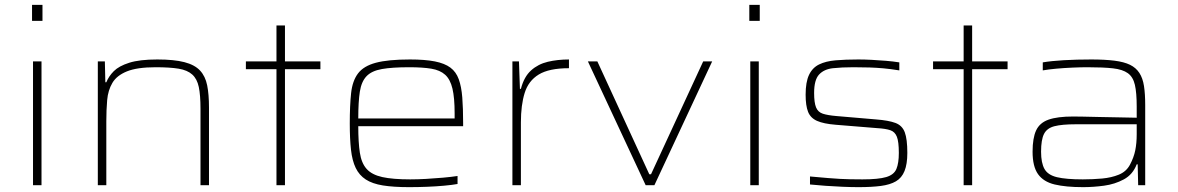

<svg xmlns="http://www.w3.org/2000/svg" viewBox="-20 -763 4855 791"><path d="M112 -677V-743H155V-677ZM116 0V-510H151V0Z M383 0V-510H412L414 -424H418Q428 -449 449 -470Q470 -491 512.5 -504.5Q555 -518 628 -518Q697 -518 739.5 -507Q782 -496 804 -472.5Q826 -449 833.5 -411.5Q841 -374 841 -320V0H806V-315Q806 -371 799 -404.5Q792 -438 772 -456Q752 -474 716 -480Q680 -486 621 -486Q545 -486 503 -469Q461 -452 443 -421.5Q425 -391 421.5 -350.5Q418 -310 418 -264V0Z M1119 0V-478H993V-510H1119V-658H1154V-510H1300V-478H1154V0Z M1665 8Q1601 8 1557.5 1Q1514 -6 1487 -23.5Q1460 -41 1445.5 -71Q1431 -101 1426 -146Q1421 -191 1421 -254Q1421 -329 1426.5 -379.5Q1432 -430 1455 -460.5Q1478 -491 1528.5 -504.5Q1579 -518 1669 -518Q1731 -518 1771.5 -510Q1812 -502 1835.5 -484.5Q1859 -467 1870 -436.5Q1881 -406 1884.5 -361.5Q1888 -317 1888 -256V-243H1456Q1456 -177 1462.5 -134Q1469 -91 1490.5 -67Q1512 -43 1555 -33.5Q1598 -24 1670 -24Q1701 -24 1736 -26Q1771 -28 1805 -31Q1839 -34 1865 -38V-5Q1843 -1 1810 2Q1777 5 1739.5 6.5Q1702 8 1665 8ZM1853 -255V-296Q1853 -360 1844 -398Q1835 -436 1814 -455Q1793 -474 1757 -480Q1721 -486 1666 -486Q1595 -486 1553 -478.5Q1511 -471 1490 -449Q1469 -427 1462.5 -385.5Q1456 -344 1456 -275H1873Z M2091 0V-510H2118L2122 -397H2126Q2139 -447 2168 -473Q2197 -499 2237 -508.5Q2277 -518 2324 -518V-482Q2242 -482 2199.5 -456Q2157 -430 2141.5 -380Q2126 -330 2126 -259V0Z M2640 0 2402 -510H2441L2655 -45H2662L2877 -510H2914L2676 0Z M3067 -677V-743H3110V-677ZM3071 0V-510H3106V0Z M3517 8Q3488 8 3452 6.5Q3416 5 3381 2.5Q3346 0 3317 -3V-36Q3362 -32 3391 -29.5Q3420 -27 3441 -26Q3462 -25 3482.5 -24.5Q3503 -24 3533 -24Q3599 -24 3631 -33.5Q3663 -43 3673 -67Q3683 -91 3683 -133Q3683 -179 3675 -199.5Q3667 -220 3648 -226.5Q3629 -233 3595 -235L3423 -249Q3373 -253 3346 -265Q3319 -277 3309 -302.5Q3299 -328 3299 -373Q3299 -425 3313 -454.5Q3327 -484 3354.5 -497.5Q3382 -511 3422.5 -514.5Q3463 -518 3516 -518Q3541 -518 3570.5 -516.5Q3600 -515 3630 -512.5Q3660 -510 3685 -506V-473Q3648 -479 3619.5 -481.5Q3591 -484 3562.5 -485Q3534 -486 3496 -486Q3448 -486 3411.5 -482Q3375 -478 3354.5 -456Q3334 -434 3334 -380Q3334 -340 3342 -320.5Q3350 -301 3370 -294.5Q3390 -288 3425 -285L3589 -271Q3641 -267 3669 -256.5Q3697 -246 3707.5 -218Q3718 -190 3718 -133Q3718 -87 3706.5 -58.5Q3695 -30 3671 -16Q3647 -2 3609 3Q3571 8 3517 8Z M3950 0V-478H3824V-510H3950V-658H3985V-510H4131V-478H3985V0Z M4442 8Q4371 8 4325 -3Q4279 -14 4256.5 -45.5Q4234 -77 4234 -138Q4234 -194 4248.5 -225.5Q4263 -257 4299.5 -270Q4336 -283 4401 -283Q4413 -283 4442 -282.5Q4471 -282 4509.5 -281Q4548 -280 4588 -279.5Q4628 -279 4663 -278V-324Q4663 -381 4655.5 -413.5Q4648 -446 4626.5 -461.5Q4605 -477 4565 -481.5Q4525 -486 4460 -486Q4434 -486 4399 -484.5Q4364 -483 4331 -480Q4298 -477 4276 -473V-506Q4311 -512 4363 -515Q4415 -518 4476 -518Q4532 -518 4571.5 -513Q4611 -508 4635.5 -496Q4660 -484 4674 -462.5Q4688 -441 4693 -408.5Q4698 -376 4698 -330V0H4669L4667 -86H4663Q4647 -44 4610 -24Q4573 -4 4528.5 2Q4484 8 4442 8ZM4441 -24Q4482 -24 4520.5 -27.5Q4559 -31 4589.5 -43.5Q4620 -56 4635 -84Q4651 -114 4657 -143.5Q4663 -173 4663 -210V-251H4412Q4355 -251 4324 -243Q4293 -235 4281 -211Q4269 -187 4269 -138Q4269 -92 4283 -67Q4297 -42 4334.5 -33Q4372 -24 4441 -24Z"/></svg>

Font: Saira Expanded Thin
Style: Regular
Weight: 250
Width: 7
Designer: Hector Gatti with collaboration of the Omnibus-Type team
Foundry: Omnibus-Type
Version: Version 1.101